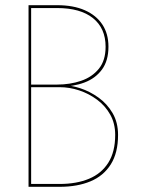

<svg xmlns="http://www.w3.org/2000/svg" viewBox="-20 -720 598 740"><path d="M97 -386H210Q263 -386 305.5 -402Q348 -418 373 -452Q398 -486 398 -540Q398 -590 374.5 -625.5Q351 -661 307 -680.5Q263 -700 200 -700H90V0H210Q278 0 328.5 -21Q379 -42 407 -86.5Q435 -131 435 -200Q435 -248 414 -284Q393 -320 359.5 -344Q326 -368 289 -380Q252 -392 220 -392H97V-384H210Q248 -384 285.5 -371.5Q323 -359 354.5 -335.5Q386 -312 405 -278Q424 -244 424 -200Q424 -135 397.5 -93Q371 -51 323 -31Q275 -11 210 -11H100V-689H200Q290 -689 338.5 -650Q387 -611 387 -540Q387 -487 361 -455Q335 -423 292.5 -408.5Q250 -394 200 -394H97Z"/></svg>

Font: Jost Thin
Style: Regular
Weight: 250
Version: Version 3.710